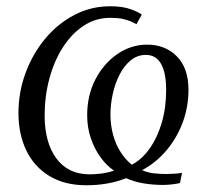

<svg xmlns="http://www.w3.org/2000/svg" viewBox="-20 -566 654 598"><path d="M249 11Q181 11 133.5 -18Q86 -47 61.8 -97.8Q37.5 -148.5 37.5 -213.5Q37.5 -279.5 59.8 -339.2Q82 -399 121 -445.8Q160 -492.5 211.8 -519.5Q263.5 -546.5 323 -546.5Q362 -546.5 387.2 -537.2Q412.5 -528 421.5 -520.5L405 -490.5Q397.5 -495 387 -499.5Q376.5 -504 361.5 -507.2Q346.5 -510.5 323.5 -510.5Q278 -510.5 240.5 -485.8Q203 -461 175.8 -418.5Q148.5 -376 133.8 -321Q119 -266 119 -205.5Q119 -165 128 -131.5Q137 -98 154.8 -73.5Q172.5 -49 198.8 -36Q225 -23 259.5 -23Q276 -23 295.8 -25.5Q315.5 -28 335 -34.5Q311.5 -50.5 292.8 -76.5Q274 -102.5 262.8 -135.8Q251.5 -169 251.5 -207.5Q251.5 -269 277.2 -318.8Q303 -368.5 345.8 -397.8Q388.5 -427 438.5 -427Q494.5 -427 530.8 -390.5Q567 -354 567 -286.5Q567 -232 548.5 -183.2Q530 -134.5 497.5 -96.5Q465 -58.5 422.5 -36Q439.5 -28.5 459.2 -26.2Q479 -24 497.5 -24Q508 -24 523.2 -25Q538.5 -26 547 -27.5L540.5 4Q533.5 6 517.8 8Q502 10 488 10Q456.5 10 427.5 5.2Q398.5 0.5 373 -11Q345 0 314.2 5.5Q283.5 11 249 11ZM434.5 -395Q407.5 -395 386.8 -377.8Q366 -360.5 352 -332.8Q338 -305 331 -272.5Q324 -240 324 -209.5Q324 -176.5 332.2 -146.2Q340.5 -116 355.8 -92.2Q371 -68.5 390.5 -53Q421.5 -69 445.8 -103Q470 -137 483.8 -183.8Q497.5 -230.5 497.5 -286Q497.5 -338.5 481.8 -366.8Q466 -395 434.5 -395Z"/></svg>

Font: Merriweather 72pt Light
Style: Italic
Weight: 300
Italic angle: -7.8°
Version: Version 2.101